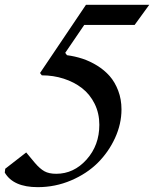

<svg xmlns="http://www.w3.org/2000/svg" viewBox="-35 -770 642 800"><path d="M199.2 -45.9Q272.5 -45.9 325.7 -105.2Q378.9 -164.6 378.9 -250Q378.9 -297.9 359.4 -337.4Q339.8 -377 306.9 -402.6Q273.9 -428.2 230.7 -442.1Q187.5 -456.1 139.2 -456.1L131.8 -465.8L323.2 -750H586.9L525.9 -666H315.9L236.8 -549.8L244.1 -540Q277.3 -535.6 308.6 -525.4Q339.8 -515.1 369.9 -496.6Q399.9 -478 421.9 -453.1Q443.8 -428.2 457.5 -392.3Q471.2 -356.4 471.2 -314Q471.2 -253.9 444.6 -195.6Q418 -137.2 372.6 -91.8Q327.1 -46.4 261.2 -18.3Q195.3 9.8 122.1 9.8Q20.5 9.8 -15.1 -50.8L-13.2 -66.9L74.2 -134.8L110.8 -90.8Q131.3 -66.9 150.1 -56.4Q168.9 -45.9 199.2 -45.9Z"/></svg>

Font: Happy Times at the IKOB New Game Plus Edition
Style: Italic
Weight: 400
Italic angle: -16°
Designer: Lucas Le Bihan
Foundry: Lucas Le Bihan
Version: Version 1.000;PS 1.0;hotconv 1.0.88;makeotf.lib2.5.647800